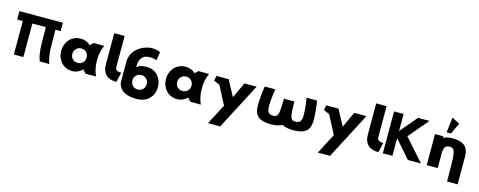

<svg xmlns="http://www.w3.org/2000/svg" viewBox="-38 -1848 7741 3105"><g transform="rotate(15 3833.0 -295.0)"><path d="M42 -560.1V-701.2H770V-560.1H682.1Q683.6 -513.7 683.8 -414.8Q684.1 -315.9 685.5 -254.4Q687 -192.9 698.2 -118.9Q709.5 -44.9 731 1L570.8 0Q549.3 -45.9 538.1 -119.9Q526.9 -193.8 525.4 -255.4Q523.9 -316.9 523.7 -415.8Q523.4 -514.6 522 -561H295.9V0H136.2V-560.1Z M1114.7 -527.8Q1217.3 -527.8 1282.7 -463.9L1335 -513.2H1511.7Q1459.5 -400.9 1459.5 -256.6Q1459.5 -112.3 1511.7 0H1336.9L1282.7 -58.1Q1252.9 -24.9 1209 -4.9Q1165 15.1 1114.7 15.1Q1059.6 15.1 1011.7 -6.1Q963.9 -27.3 930.9 -64Q897.9 -100.6 878.9 -150.4Q859.9 -200.2 859.9 -255.9Q859.9 -311.5 878.9 -361.6Q897.9 -411.6 930.9 -448.2Q963.9 -484.9 1011.7 -506.3Q1059.6 -527.8 1114.7 -527.8ZM1168 -136.2Q1219.7 -136.2 1253.4 -169.9Q1287.1 -203.6 1287.1 -255.9Q1287.1 -308.1 1252.7 -342.5Q1218.3 -377 1168 -377Q1117.2 -377 1082.5 -342.8Q1047.9 -308.6 1047.9 -255.9Q1047.9 -203.1 1081.1 -169.7Q1114.3 -136.2 1168 -136.2Z M1615.7 -225.1V-752.9H1789.6V-233.9Q1789.6 -218.3 1794.2 -206.3Q1798.8 -194.3 1807.4 -187Q1815.9 -179.7 1825.2 -174.8Q1834.5 -169.9 1847.4 -167.5Q1860.4 -165 1869.4 -164.3Q1878.4 -163.6 1890.6 -163.1L1852.5 0Q1735.4 0 1675.5 -59.3Q1615.7 -118.7 1615.7 -225.1Z M1924.3 -11.2V-361.8Q1924.3 -424.8 1951.4 -481.4Q1978.5 -538.1 2023.9 -578.9Q2069.3 -619.6 2129.2 -645.5Q2189 -671.4 2253.9 -676.8Q2284.2 -679.2 2330.3 -673.3Q2376.5 -667.5 2411.1 -647.9L2386.2 -505.9Q2366.2 -513.7 2350.8 -518.3Q2335.4 -522.9 2315.7 -525.9Q2295.9 -528.8 2273.4 -527.8Q2251 -526.9 2223.1 -522Q2169.4 -512.7 2135.3 -464.6Q2101.1 -416.5 2101.1 -349.1V-311Q2127.9 -340.3 2169.4 -351.6Q2210.9 -362.8 2269 -362.8Q2324.2 -362.8 2372.1 -341.6Q2419.9 -320.3 2452.9 -283.7Q2485.8 -247.1 2504.9 -197.3Q2523.9 -147.5 2523.9 -91.8Q2523.9 20.5 2452.9 96.2Q2381.8 171.9 2269 180.2Q2251 182.6 2227.8 181.6Q2204.6 180.7 2178.7 179.2Q2152.8 177.7 2125.2 171.4Q2097.7 165 2071.3 156.5Q2044.9 147.9 2020.5 132.6Q1996.1 117.2 1976.8 97.9Q1957.5 78.6 1943.6 50.5Q1929.7 22.5 1924.3 -11.2ZM2216.3 28.8Q2267.1 28.8 2301.5 -5.1Q2335.9 -39.1 2335.9 -91.8Q2335.9 -144.5 2302.7 -178.2Q2269.5 -211.9 2216.3 -211.9Q2164.6 -211.9 2130.9 -178Q2097.2 -144 2097.2 -91.8Q2097.2 -39.6 2131.6 -5.4Q2166 28.8 2216.3 28.8Z M2869.6 -527.8Q2972.2 -527.8 3037.6 -463.9L3089.8 -513.2H3266.6Q3214.4 -400.9 3214.4 -256.6Q3214.4 -112.3 3266.6 0H3091.8L3037.6 -58.1Q3007.8 -24.9 2963.9 -4.9Q2919.9 15.1 2869.6 15.1Q2814.5 15.1 2766.6 -6.1Q2718.8 -27.3 2685.8 -64Q2652.8 -100.6 2633.8 -150.4Q2614.7 -200.2 2614.7 -255.9Q2614.7 -311.5 2633.8 -361.6Q2652.8 -411.6 2685.8 -448.2Q2718.8 -484.9 2766.6 -506.3Q2814.5 -527.8 2869.6 -527.8ZM2922.9 -136.2Q2974.6 -136.2 3008.3 -169.9Q3042 -203.6 3042 -255.9Q3042 -308.1 3007.6 -342.5Q2973.1 -377 2922.9 -377Q2872.1 -377 2837.4 -342.8Q2802.7 -308.6 2802.7 -255.9Q2802.7 -203.1 2835.9 -169.7Q2869.1 -136.2 2922.9 -136.2Z M3374.5 -430.2 3390.6 -513.2H3594.7L3737.3 -250L3859.4 -513.2H4063.5L3660.6 259.8H3456.5L3633.3 -80.1L3472.7 -388.2Z M4160.6 -226.1Q4161.1 -301.3 4169.9 -396Q4178.7 -490.7 4190.4 -549.8H4367.7Q4356.4 -500 4347.4 -413.3Q4338.4 -326.7 4337.4 -269Q4337.4 -192.9 4360.4 -160.9Q4383.3 -128.9 4438.5 -128.9Q4460.9 -128.9 4475.3 -132.8Q4489.7 -136.7 4502 -149.4Q4514.2 -162.1 4520.8 -182.1Q4527.3 -202.1 4532 -238.8Q4536.6 -275.4 4538.1 -322.3Q4539.6 -369.1 4539.6 -439.9H4716.3Q4716.3 -369.6 4717.8 -322.8Q4719.2 -275.9 4723.9 -239.5Q4728.5 -203.1 4735.1 -183.1Q4741.7 -163.1 4753.9 -150.4Q4766.1 -137.7 4780.5 -133.8Q4794.9 -129.9 4817.4 -129.9Q4872.6 -129.9 4895.5 -161.9Q4918.5 -193.8 4918.5 -270Q4917.5 -328.1 4908.7 -414.1Q4899.9 -500 4888.7 -549.8H5065.4Q5077.1 -489.7 5086.2 -395.5Q5095.2 -301.3 5095.7 -227.1Q5095.7 -99.1 5029.1 -42.5Q4962.4 14.2 4817.4 14.2Q4695.3 14.2 4628.4 -25.9Q4562 15.1 4438.5 15.1Q4293.5 15.1 4227.1 -41.5Q4160.6 -98.1 4160.6 -226.1Z M5213.4 -430.2 5229.5 -513.2H5433.6L5576.2 -250L5698.2 -513.2H5902.3L5499.5 259.8H5295.4L5472.2 -80.1L5311.5 -388.2Z M6001.5 -225.1V-752.9H6175.3V-233.9Q6175.3 -218.3 6179.9 -206.3Q6184.6 -194.3 6193.1 -187Q6201.7 -179.7 6210.9 -174.8Q6220.2 -169.9 6233.2 -167.5Q6246.1 -165 6255.1 -164.3Q6264.2 -163.6 6276.4 -163.1L6238.3 0Q6121.1 0 6061.3 -59.3Q6001.5 -118.7 6001.5 -225.1Z M6314 -1V-702.1H6474.1V-416L6714.8 -702.1H6907.7L6626 -370.1L6953.1 -1H6732.9L6474.1 -297.9V-1Z M7222.7 -595.2 7252 -850.1 7382.8 -783.2 7293.9 -595.2ZM7048.8 0V-520H7189V-491.2Q7243.7 -527.8 7335 -527.8Q7480 -527.8 7545.9 -471.4Q7611.8 -415 7611.8 -287.1V170.9H7434.6Q7434.6 -134.3 7429.2 -217.3Q7421.9 -325.2 7396.5 -358.4Q7377.4 -383.8 7335 -383.8Q7279.3 -383.8 7256.1 -351.8Q7232.9 -319.8 7232.9 -244.1V0Z"/></g></svg>

Font: Hussar Preview
Style: Bold
Weight: 700
Foundry: Cannot Into Space Fonts, PlusOne Fonts
Version: Version 2.29RC2 "Millennial"